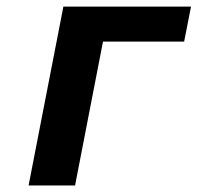

<svg xmlns="http://www.w3.org/2000/svg" viewBox="-20 -567 642 587"><path d="M67.4 0H209.5L294.9 -439.9H543L564 -546.9H173.8Z"/></svg>

Font: Hack
Style: Bold Oblique
Weight: 700
Italic angle: -12°
Monospace: yes
Designer: Christopher Simpkins
Foundry: Christopher Simpkins
Version: Version 2.010